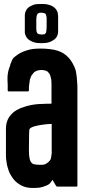

<svg xmlns="http://www.w3.org/2000/svg" viewBox="-20 -935 480 963"><path d="M368.2 -503.9Q368.2 -336.9 368.2 -3.9Q368.2 -2 367.2 0Q365.2 1 363.3 1Q331.1 1 267.6 1Q265.6 1 264.6 0Q262.7 0 261.7 -2Q255.9 -11.7 243.2 -33.2Q242.2 -32.2 242.2 -31.2Q242.2 -30.3 241.2 -30.3Q235.4 -20.5 229.5 -14.6Q224.6 -8.8 211.9 -3.9Q192.4 3.9 179.7 5.9Q166 7.8 144.5 7.8Q128.9 7.8 114.3 4.9Q99.6 2 86.9 -4.9Q75.2 -10.7 64.5 -19.5Q53.7 -28.3 44.9 -40Q37.1 -50.8 30.3 -63.5Q23.4 -77.1 19.5 -91.8Q14.6 -106.4 12.7 -123Q9.8 -139.6 9.8 -157.2Q9.8 -201.2 9.8 -289.1Q9.8 -330.1 33.2 -357.4Q56.6 -385.7 102.5 -399.4Q138.7 -411.1 175.8 -413.1Q212.9 -415 238.3 -415Q238.3 -442.4 238.3 -498Q238.3 -507.8 238.3 -516.6Q238.3 -525.4 237.3 -534.2Q236.3 -541 234.4 -547.9Q232.4 -554.7 230.5 -560.5Q227.5 -566.4 223.6 -570.3Q220.7 -575.2 214.8 -578.1Q210 -581.1 203.1 -582Q196.3 -584 187.5 -584Q181.6 -584 175.8 -583Q169.9 -582 164.1 -580.1Q158.2 -577.1 153.3 -574.2Q148.4 -570.3 144.5 -564.5Q139.6 -559.6 135.7 -551.8Q132.8 -544.9 129.9 -536.1Q127.9 -526.4 127 -514.6Q125 -502.9 125 -490.2Q125 -487.3 125 -481.4Q125 -479.5 124 -478.5Q122.1 -476.6 120.1 -476.6Q87.9 -476.6 23.4 -476.6Q20.5 -476.6 19.5 -478.5Q18.6 -479.5 18.6 -481.4Q18.6 -493.2 18.6 -514.6Q17.6 -516.6 17.6 -546.9Q18.6 -577.1 30.3 -604.5Q31.2 -609.4 32.2 -613.3Q34.2 -617.2 35.2 -620.1Q38.1 -628.9 42 -636.7Q45.9 -644.5 55.7 -651.4Q67.4 -661.1 81.1 -668.9Q95.7 -676.8 112.3 -681.6Q128.9 -687.5 146.5 -689.5Q165 -691.4 184.6 -691.4Q209 -691.4 230.5 -688.5Q252 -686.5 268.6 -680.7Q285.2 -675.8 298.8 -667Q312.5 -658.2 323.2 -646.5Q334 -635.7 343.8 -618.2Q354.5 -599.6 359.4 -583Q363.3 -565.4 365.2 -545.9Q367.2 -526.4 368.2 -503.9ZM239.3 -162.1Q239.3 -212.9 239.3 -313.5Q203.1 -312.5 166 -304.7Q127.9 -296.9 127 -283.2Q127 -277.3 126 -265.6Q125 -229.5 125 -180.7Q125 -130.9 138.7 -118.2Q144.5 -111.3 156.2 -110.4Q167 -108.4 180.7 -108.4Q181.6 -108.4 183.6 -108.4Q185.5 -108.4 188.5 -108.4Q197.3 -108.4 203.1 -110.4Q210 -112.3 214.8 -116.2Q232.4 -127.9 235.4 -140.6Q238.3 -153.3 238.3 -162.1Q238.3 -162.1 239.3 -162.1ZM106.4 -762.7Q105.5 -766.6 104.5 -770.5Q104.5 -774.4 104.5 -779.3Q104.5 -804.7 104.5 -855.5Q104.5 -871.1 110.4 -881.8Q116.2 -893.6 127.9 -901.4Q140.6 -908.2 151.4 -912.1Q162.1 -915 182.6 -915Q183.6 -915 187.5 -915Q189.5 -915 191.4 -915Q192.4 -915 194.3 -915Q213.9 -915 224.6 -911.1Q236.3 -908.2 247.1 -901.4Q255.9 -895.5 260.7 -888.7Q266.6 -880.9 269.5 -871.1Q269.5 -867.2 270.5 -861.3Q271.5 -855.5 271.5 -855.5Q271.5 -842.8 271.5 -817.4Q271.5 -804.7 271.5 -779.3Q271.5 -763.7 265.6 -752Q258.8 -740.2 247.1 -733.4Q235.4 -725.6 224.6 -722.7Q213.9 -718.8 193.4 -718.8Q192.4 -718.8 191.4 -718.8Q191.4 -718.8 190.4 -718.8Q189.5 -718.8 189.5 -718.8Q186.5 -718.8 185.5 -718.8Q183.6 -718.8 182.6 -718.8Q162.1 -718.8 151.4 -722.7Q140.6 -725.6 127.9 -733.4Q120.1 -738.3 114.3 -746.1Q109.4 -752.9 106.4 -762.7ZM163.1 -778.3Q164.1 -775.4 165 -772.5Q166 -770.5 167 -768.6Q168.9 -766.6 170.9 -765.6Q172.9 -764.6 174.8 -763.7Q176.8 -763.7 181.6 -762.7Q185.5 -761.7 190.4 -761.7Q190.4 -761.7 191.4 -761.7Q192.4 -761.7 193.4 -761.7Q194.3 -761.7 197.3 -762.7Q199.2 -762.7 200.2 -762.7Q203.1 -763.7 205.1 -764.6Q207 -766.6 208 -767.6Q210 -769.5 210.9 -771.5Q211.9 -774.4 211.9 -777.3Q212.9 -779.3 213.9 -798.8Q213.9 -817.4 213.9 -837.9Q213.9 -842.8 213.9 -847.7Q212.9 -851.6 211.9 -855.5Q211.9 -858.4 210.9 -860.4Q210 -862.3 209 -864.3Q208 -866.2 206.1 -867.2Q204.1 -868.2 202.1 -869.1Q197.3 -870.1 192.4 -871.1Q188.5 -871.1 185.5 -871.1Q184.6 -871.1 183.6 -871.1Q181.6 -871.1 181.6 -871.1Q180.7 -871.1 178.7 -871.1Q177.7 -871.1 175.8 -870.1Q172.9 -869.1 171.9 -868.2Q169.9 -866.2 168 -865.2Q167 -863.3 166 -861.3Q165 -859.4 164.1 -856.4Q163.1 -852.5 163.1 -848.6Q162.1 -843.8 162.1 -838.9Q162.1 -818.4 162.1 -799.8Q162.1 -780.3 163.1 -778.3Z"/></svg>

Font: Typeface
Style: Regular
Weight: 400
Version: Version 1.0